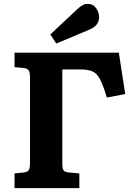

<svg xmlns="http://www.w3.org/2000/svg" viewBox="-20 -972 689 992"><path d="M55 0V-76L103 -81Q121 -83 128 -92Q135 -101 135 -132V-572Q135 -596 129 -607Q123 -618 101 -621L55 -625V-700H594L627 -486L532 -468Q513 -532 496.5 -563Q480 -594 457 -603.5Q434 -613 399 -613H302V-128Q302 -102 308 -92.5Q314 -83 335 -81L390 -76V0ZM271 -747 240 -794 384 -929Q399 -942 410 -947Q421 -952 432 -952Q461 -952 476.5 -930Q492 -908 492 -883Q492 -839 440 -818Z"/></svg>

Font: Literata 7pt
Style: Bold
Weight: 700
Designer: Latin by Veronika Burian and Jose Scaglione. Greek by Irene Vlachou. Cyrillic by Vera Evstafieva.
Foundry: TypeTogether
Version: Version 3.002